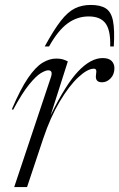

<svg xmlns="http://www.w3.org/2000/svg" viewBox="-20 -757 483 777"><path d="M186.5 -446Q195 -472.5 175 -472.5Q164.5 -472.5 145.2 -461Q126 -449.5 98 -415.2Q70 -381 33 -312.5L28 -315Q63 -397 93.5 -441.5Q124 -486 152 -503Q180 -520 207.5 -520Q223 -520 233.5 -517Q244 -514 254.5 -508.5L185 -290.5Q246 -415.5 296.8 -468.8Q347.5 -522 395.5 -522Q420 -522 431.5 -510.5Q443 -499 443 -481Q443 -456 427.8 -440Q412.5 -424 393 -424Q364 -424 368.5 -454Q371 -469 368.8 -474Q366.5 -479 360 -479Q334 -479 296.8 -444.2Q259.5 -409.5 221.8 -346.2Q184 -283 155 -196.5L89.5 0H37.5ZM339 -690.5Q292 -690.5 253.2 -662Q214.5 -633.5 178.5 -569H161Q197.5 -636 226 -672.5Q254.5 -709 283 -723Q311.5 -737 347 -737Q386.5 -737 408.2 -723Q430 -709 437.2 -672.8Q444.5 -636.5 440.5 -569H426Q428 -634 407.2 -662.2Q386.5 -690.5 339 -690.5Z"/></svg>

Font: Newsreader Display Light
Style: Italic
Weight: 300
Italic angle: -17°
Designer: Hugues Gentile
Foundry: Production Type
Version: Version 1.001